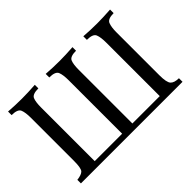

<svg xmlns="http://www.w3.org/2000/svg" viewBox="-117 -997 1301 1301"><g transform="rotate(-45 533.5 -346.5)"><path d="M1016.1 0H42.5V-34.2Q85.9 -39.1 101.6 -55.4Q117.2 -71.8 117.2 -142.1V-553.2Q117.2 -605 106.2 -632.1Q95.2 -659.2 37.6 -659.2V-693.4Q102.1 -688.5 166.5 -688.5Q223.6 -688.5 293.9 -693.4V-659.2Q237.3 -659.2 226.3 -633.5Q215.3 -607.9 215.3 -554.2V-40.5H478V-553.2Q478 -605 467 -632.1Q456.1 -659.2 398.4 -659.2V-693.4Q462.9 -688.5 527.3 -688.5Q584.5 -688.5 654.8 -693.4V-659.2Q598.1 -659.2 587.2 -633.5Q576.2 -607.9 576.2 -554.2V-40.5H838.4V-553.2Q838.4 -605 827.4 -632.1Q816.4 -659.2 758.8 -659.2V-693.4Q823.2 -688.5 887.7 -688.5Q944.8 -688.5 1015.1 -693.4V-659.2Q958.5 -659.2 947.5 -631.1Q936.5 -603 936.5 -554.2V-142.1Q936.5 -73.7 954.1 -54.2Q971.7 -34.7 1016.1 -34.2Z"/></g></svg>

Font: Kelvinch
Style: Regular
Weight: 400
Designer: Paul James MIller
Foundry: High-Logic / Made with FontCreator
Version: Version 3.30 September 23, 2016